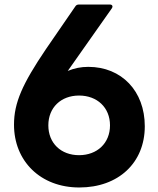

<svg xmlns="http://www.w3.org/2000/svg" viewBox="-20 -778 700 850"><path d="M331 52C504 52 621 -57 621 -219C621 -375 518 -482 371 -482C338 -482 309 -476 280 -464L475 -741C477 -744 478 -747 478 -749C478 -754 474 -758 467 -758H330C323 -758 317 -756 313 -749L183 -560C79 -406 42 -323 42 -226C42 -65 159 52 331 52ZM194 -223C194 -302 250 -355 330 -355C410 -355 467 -302 467 -223C467 -144 410 -91 330 -91C250 -91 194 -144 194 -223Z"/></svg>

Font: LINE Seed JP_OTF Bold
Style: Regular
Weight: 700
Designer: LINE & Fontrix & Fontworks
Version: Version 1.009